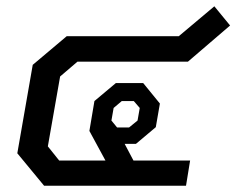

<svg xmlns="http://www.w3.org/2000/svg" viewBox="-20 -590 751 610"><path d="M35 -103 84 -384 192 -475H548L661 -570L711 -509L577 -394H226L171 -347L132 -125L168 -80H315L264 -174L280 -269L348 -326H435L488 -261L475 -186L412 -133H376L404 -80H584L571 0H120ZM390 -185 417 -207 424 -247 405 -269H367L341 -247L334 -207L352 -185Z"/></svg>

Font: Chakra Petch Medium
Style: Italic
Weight: 500
Italic angle: -10°
Designer: Katatrad Aksorn Co.,Ltd.
Foundry: Cadson Demak Co.,Ltd.
Version: Version 1.000; ttfautohint (v1.6)